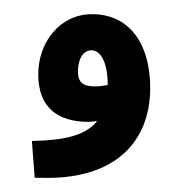

<svg xmlns="http://www.w3.org/2000/svg" viewBox="-20 -250 240 271"><path d="M29 1H42C138 3 192 -46 192 -126C192 -189 162 -230 110 -230C65 -230 34 -191 34 -145C34 -96 64 -78 105 -78C109 -78 113 -79 117 -79C101 -59 72 -52 25 -51ZM90 -149C90 -166 97 -179 109 -179C123 -179 132 -160 132 -131V-130C126 -129 120 -128 114 -128C97 -128 90 -134 90 -149Z"/></svg>

Font: Noto Sans Arabic UI SmBd
Style: Regular
Weight: 600
Designer: Monotype Design Team, Nadine Chahine and Nizar Qandah
Foundry: Monotype Imaging Inc.
Version: Version 2.010